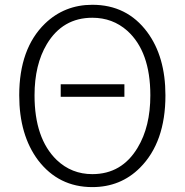

<svg xmlns="http://www.w3.org/2000/svg" viewBox="-20 -762 766 795"><path d="M231.4 -361.3V-413.1H495.1V-361.3ZM362.3 12.7Q222.7 12.7 137.7 -98.6Q59.6 -203.1 59.6 -367.2Q59.6 -560.5 166 -664.1Q247.1 -742.2 362.3 -742.2Q505.9 -742.2 589.8 -628.9Q665 -527.3 665 -367.2Q665 -172.9 559.6 -67.4Q479.5 12.7 362.3 12.7ZM362.3 -41Q484.4 -41 549.8 -150.4Q602.5 -237.3 602.5 -367.2Q602.5 -548.8 506.8 -634.8Q446.3 -688.5 362.3 -688.5Q239.3 -688.5 173.8 -579.1Q123 -494.1 123 -367.2Q123 -188.5 214.8 -99.6Q276.4 -41 362.3 -41Z"/></svg>

Font: Taipei Sans TC Beta Light
Style: Regular
Weight: 300
Designer: JT Foundry
Foundry: JT Foundry
Version: Version 1.000